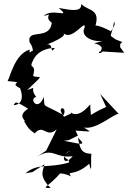

<svg xmlns="http://www.w3.org/2000/svg" viewBox="-20 -658 644 964"><path d="M302 -72C255 -125 322 -129 299 -80C186 -143 206 -111 200 -171C169 -93 123 -165 162 -171C123 -221 175 -225 117 -206C214 -299 177 -260 146 -277C166 -349 117 -301 149 -361C180 -419 257 -419 255 -416C227 -380 253 -443 215 -434C313 -474 302 -485 300 -490C345 -453 412 -566 405 -520C383 -480 434 -447 495 -452C409 -428 485 -457 497 -404C444 -394 513 -370 498 -439L486 -400L604 -393L584 -420C576 -460 624 -434 561 -460C520 -490 539 -461 553 -551C559 -530 556 -534 537 -501C524 -508 443 -549 456 -518C489 -616 423 -601 388 -638C390 -598 345 -605 275 -618C343 -560 242 -622 199 -577C256 -596 195 -575 240 -544C229 -451 111 -519 129 -444C152 -419 145 -376 145 -374C152 -441 124 -366 129 -409C54 -387 31 -271 18 -251C120 -242 16 -246 81 -215C112 -128 48 -130 48 -130C60 -143 49 -158 121 -112C56 -71 124 -46 100 -52C128 3 146 2 154 12C200 -40 211 40 265 -9L212 98L165 130C246 77 259 140 345 126C296 187 282 116 334 98C265 138 335 134 326 158C226 188 170 159 108 212L143 206L203 167C200 195 169 221 234 286C179 286 223 284 291 202C247 226 279 198 337 228C313 194 352 232 428 164C444 234 434 142 439 114C380 113 382 78 371 33C423 81 376 62 302 49L326 45L371 23C340 -48 338 -43 351 -3C461 5 432 5 401 -18C463 -4 552 -88 576 -86L483 -186L513 -121C449 -93 448 -85 365 -39C459 -43 433 -69 433 -134C355 -40 323 -115 338 -89Z"/></svg>

Font: Charger Distortion
Style: 2It
Weight: 400
Designer: Jasper
Foundry: Cannot Into Space Fonts
Version: Version 0.98